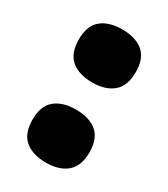

<svg xmlns="http://www.w3.org/2000/svg" viewBox="-146 -621 614 701"><g transform="rotate(30 161.0 -270.5)"><path d="M161 10Q105 10 73 -17Q41 -44 41 -102Q41 -160 73 -186.5Q105 -213 161 -213Q217 -213 249 -186.5Q281 -160 281 -102Q281 -44 249 -17Q217 10 161 10ZM161 -328Q105 -328 73 -355Q41 -382 41 -440Q41 -498 73 -524.5Q105 -551 161 -551Q217 -551 249 -524.5Q281 -498 281 -440Q281 -382 249 -355Q217 -328 161 -328Z"/></g></svg>

Font: Encode Sans Normal
Style: Black
Weight: 900
Designer: Pablo Impallari, Andres Torresi
Foundry: Pablo Impallari, Andres Torresi
Version: Version 1.000; ttfautohint (v1.00) -l 8 -r 50 -G 200 -x 14 -